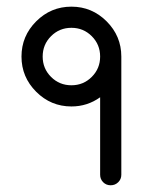

<svg xmlns="http://www.w3.org/2000/svg" viewBox="-20 -551 425 571"><path d="M340.8 -382.8V-31.2Q340.8 -18.1 331.5 -9Q322.3 0 309.1 0Q295.9 0 286.9 -9Q277.8 -18.1 277.8 -31.2V-261.7Q239.7 -234.4 192.4 -234.4Q131.3 -234.4 87.6 -278.1Q43.9 -321.8 43.9 -382.8Q43.9 -443.8 87.6 -487.5Q131.3 -531.2 192.4 -531.2Q253.4 -531.2 297.1 -487.5Q340.8 -443.8 340.8 -382.8ZM252.9 -443.4Q228 -468.3 192.4 -468.3Q156.7 -468.3 131.8 -443.4Q106.9 -418.5 106.9 -382.8Q106.9 -347.2 131.8 -322.3Q156.7 -297.4 192.4 -297.4Q228 -297.4 252.9 -322.3Q277.8 -347.2 277.8 -382.8Q277.8 -418.5 252.9 -443.4Z"/></svg>

Font: Fandogh
Style: Regular
Weight: 400
Designer: Amin Abedi
Version: Version 1.00